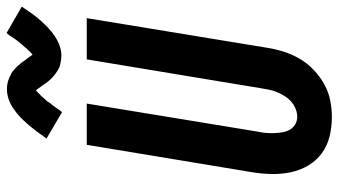

<svg xmlns="http://www.w3.org/2000/svg" viewBox="-242 -776 1026 582"><g transform="rotate(-90 271.0 -485.0)"><path d="M207 8Q177 8 148.5 1Q120 -6 97.5 -22.5Q75 -39 60.5 -63.5Q46 -88 40 -116Q34 -144 34.5 -174Q35 -204 40 -234L123 -735H248L163 -217Q160 -204 159 -191.5Q158 -179 158.5 -166.5Q159 -154 161 -142Q163 -130 168.5 -120Q174 -110 184.5 -103.5Q195 -97 208 -97Q219 -97 231 -101.5Q243 -106 253 -114.5Q263 -123 270 -134Q277 -145 282 -156.5Q287 -168 289.5 -180Q292 -192 294 -204L382 -735H507L417 -187Q413 -162 405 -137Q397 -112 383.5 -89Q370 -66 350 -47Q330 -28 306.5 -15Q283 -2 257.5 3Q232 8 207 8ZM222 -810 142 -857Q154 -874 165 -888.5Q176 -903 186.5 -915Q197 -927 207.5 -937Q218 -947 231.5 -956.5Q245 -966 260.5 -971.5Q276 -977 292 -977Q297 -977 301.5 -976.5Q306 -976 310.5 -975Q315 -974 319.5 -972.5Q324 -971 328 -969Q332 -967 336.5 -965Q341 -963 344.5 -960.5Q348 -958 351 -955Q354 -952 358 -948.5Q362 -945 364.5 -941.5Q367 -938 370 -935Q373 -932 375 -928.5Q377 -925 379.5 -922Q382 -919 385.5 -914.5Q389 -910 391.5 -906Q394 -902 396.5 -899Q399 -896 399 -894H390Q389 -894 389 -895L393 -897Q396 -899 399 -901.5Q402 -904 404.5 -906.5Q407 -909 408.5 -911Q410 -913 412 -914.5Q414 -916 415.5 -918Q417 -920 419 -922.5Q421 -925 423 -927Q425 -929 427.5 -932Q430 -935 432 -937.5Q434 -940 436.5 -943Q439 -946 441.5 -949.5Q444 -953 446 -956Q448 -959 450.5 -963Q453 -967 455.5 -970.5Q458 -974 462 -978L542 -932Q530 -914 519.5 -899.5Q509 -885 498.5 -873.5Q488 -862 477 -851.5Q466 -841 452.5 -832Q439 -823 424 -817.5Q409 -812 393 -812Q388 -812 383.5 -812.5Q379 -813 374 -814Q369 -815 364.5 -816Q360 -817 356 -819Q352 -821 348 -823.5Q344 -826 340.5 -828.5Q337 -831 334 -833.5Q331 -836 327 -839.5Q323 -843 320 -846.5Q317 -850 314 -853.5Q311 -857 309 -860.5Q307 -864 304.5 -867Q302 -870 299 -874.5Q296 -879 293 -883Q290 -887 287.5 -890Q285 -893 285 -895Q286 -895 288.5 -894.5Q291 -894 293 -894H295Q295 -893 291.5 -891Q288 -889 285 -886.5Q282 -884 280 -881.5Q278 -879 276 -877.5Q274 -876 272 -874Q270 -872 268.5 -870Q267 -868 265 -866Q263 -864 261 -861.5Q259 -859 256.5 -856.5Q254 -854 252.5 -851Q251 -848 248.5 -845Q246 -842 243.5 -839Q241 -836 238.5 -832.5Q236 -829 233.5 -825.5Q231 -822 228.5 -818Q226 -814 222 -810Z"/></g></svg>

Font: Iosevka Extrabold
Style: Italic
Weight: 800
Italic angle: -9°
Monospace: yes
Designer: Belleve Invis
Foundry: Belleve Invis
Version: Version 32.5.0; ttfautohint (v1.8.4)